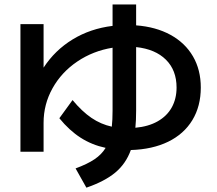

<svg xmlns="http://www.w3.org/2000/svg" viewBox="-20 -780 978 867"><path d="M72.3 -670.9H176.8V-474.6Q228 -553.2 308.1 -602.1Q388.2 -650.9 488.3 -663.1V-759.8H594.7V-665.5Q684.1 -658.7 750 -622.6Q815.9 -586.4 851.3 -525.6Q886.7 -464.8 886.7 -384.8Q886.7 -300.3 848.6 -237.5Q810.5 -174.8 739.5 -140.1Q668.5 -105.5 570.8 -102.5Q548.3 -40.5 500.5 -0.7Q452.6 39.1 370.1 67.4L321.3 -19.5Q374.5 -39.1 406.7 -60.8Q439 -82.5 457 -112.3Q395 -125.5 344 -158.2Q293 -190.9 248 -246.1L307.6 -328.1Q350.6 -276.4 393.1 -247.6Q435.5 -218.8 484.9 -208Q488.3 -238.3 488.3 -280.3V-564.5Q400.4 -550.3 329.1 -502.2Q257.8 -454.1 217.3 -381.6Q176.8 -309.1 176.8 -225.6V-94.7H72.3ZM777.3 -384.8Q777.3 -462.9 729.2 -510.5Q681.2 -558.1 594.7 -567.4V-280.3Q594.7 -235.8 591.3 -203.1Q650.4 -208.5 692.1 -232.2Q733.9 -255.9 755.6 -294.9Q777.3 -334 777.3 -384.8Z"/></svg>

Font: Pretendard SemiBold
Style: Regular
Weight: 600
Designer: Base glyphs from Inter by Rasmus Andersson; Hangeul glyphs from Noto Sans CJK(Source Han Sans) by Jang Soo-young and Kan
Foundry: Kil Hyung-jin
Version: Version 1.309